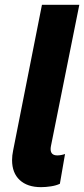

<svg xmlns="http://www.w3.org/2000/svg" viewBox="-20 -772 351 800"><path d="M30.3 -105Q30.3 -124 34.7 -145L154.8 -752H310.5L192.4 -164.1Q190.9 -156.7 190.9 -150.9Q190.9 -124.5 218.8 -124.5Q226.6 -124.5 235.6 -126.2Q244.6 -127.9 251 -130.4L229.5 -6.3Q214.4 1 192.4 4.4Q170.4 7.8 150.9 7.8Q94.2 7.8 62.3 -21.7Q30.3 -51.3 30.3 -105Z"/></svg>

Font: Reddit Sans Vanilla ExtraBold
Style: Italic
Weight: 800
Italic angle: -11.25°
Designer: Stephen Hutchings
Version: Version 1.013